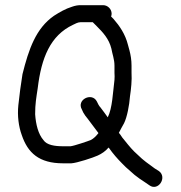

<svg xmlns="http://www.w3.org/2000/svg" viewBox="-20 -645 699 743"><path d="M297 -221 302 -210C307.3 -200.7 313 -192.7 319 -186C331.4 -168.6 347.7 -148.6 361 -130C352.4 -119 343.2 -109.1 331 -103C321.2 -98.9 266.2 -80.3 253 -79H224C191.9 -79 161 -83.5 148 -103C128.1 -126.2 118.7 -162.9 116 -203C116 -243.9 120.3 -265.6 126 -304C140.1 -421.2 174.7 -507.7 262.5 -549C269.6 -552.3 281 -559 291 -559H339L354 -544C378 -520 401.5 -495.2 411 -457C414.4 -436.5 423 -415.8 423 -391V-363C423.7 -354.3 423.7 -345.3 423 -336C416.7 -285.9 414.9 -226.9 397 -191C392.3 -197.7 388 -203.7 384 -209L369 -229C366.3 -231.7 363.7 -235.3 361 -240L355 -252C336.2 -289.6 274.6 -259.4 297 -221ZM379 -625H291C281 -625 270.3 -623 259 -619C232.9 -611 210.5 -597.7 189 -584C118.8 -535.4 91.2 -454.7 67 -358C61.1 -322.6 54.8 -274.4 51 -238C46.6 -196.4 52.4 -154.5 64 -123C87.3 -53.2 131.4 -13 224 -13H256C277.6 -14.1 341.3 -35.2 358 -43C373.2 -49.7 389.5 -60.9 400 -74L402 -72C416.7 -51 434.7 -30.3 452 -13L467 2C478.3 12 489.6 22 501 32C517.1 44.9 522.8 48.2 542 61L558 72C592.2 96.9 628.4 41.3 595 17L579 7C554.1 -11.3 534.8 -24.2 514 -45L499 -59C482.7 -75.3 468.1 -94.5 453 -113C447.3 -121.2 444.6 -126.4 440 -131C446.5 -144.1 453.2 -155.7 460 -168C471.7 -191.3 480.5 -237.6 483 -272C487.2 -299.5 490.9 -334.3 489 -364V-391C489 -412.2 485.8 -432.1 481 -450L475 -472C464.8 -512.8 442.7 -544.9 419 -572L410 -581C411.3 -585 412 -588.7 412 -592C412 -610 396.7 -625 379 -625Z"/></svg>

Font: HoneyBee
Style: Reg
Weight: 400
Foundry: Cannot Into Space Fonts
Version: Version 0.89